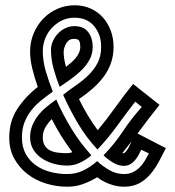

<svg xmlns="http://www.w3.org/2000/svg" viewBox="-20 -707 662 727"><path d="M608 -146Q595 -120 581 -94Q567 -68 549 -47Q531 -26 507 -13Q483 0 449 0Q423 0 395.5 -10Q368 -20 348 -36Q322 -20 294 -10Q266 0 235 0Q194 0 154.5 -12Q115 -24 84 -48Q53 -72 34 -106.5Q15 -141 15 -186Q15 -248 45.5 -294.5Q76 -341 123 -378Q112 -409 103 -444.5Q94 -480 94 -512Q94 -548 107 -579.5Q120 -611 142.5 -635Q165 -659 196 -673Q227 -687 263 -687Q296 -687 323.5 -674.5Q351 -662 370 -640.5Q389 -619 399.5 -590.5Q410 -562 410 -530Q410 -495 399.5 -466.5Q389 -438 371 -414.5Q353 -391 329.5 -370.5Q306 -350 279 -332Q309 -270 350 -214Q385 -256 417 -301Q449 -346 484 -389L584 -310Q563 -284 542.5 -257Q522 -230 502 -203L500 -202ZM449 -79Q428 -79 407 -92Q386 -105 372 -119Q413 -161 445.5 -210Q478 -259 517 -302L492 -322Q457 -277 423 -230Q389 -183 349 -141Q307 -186 275.5 -239Q244 -292 219 -348Q243 -367 268.5 -384.5Q294 -402 315 -422.5Q336 -443 349.5 -468.5Q363 -494 363 -530Q363 -576 336.5 -608Q310 -640 262 -640Q236 -640 214.5 -629.5Q193 -619 176.5 -601.5Q160 -584 151 -561Q142 -538 142 -513Q142 -475 154 -435Q166 -395 180 -360Q156 -343 135 -326Q114 -309 98 -288.5Q82 -268 72.5 -243Q63 -218 63 -187Q63 -150 77.5 -124Q92 -98 116 -81Q140 -64 170.5 -56Q201 -48 234 -48Q268 -48 295.5 -61.5Q323 -75 348 -97Q368 -78 394 -63Q420 -48 449 -48Q468 -48 482 -54.5Q496 -61 507.5 -72Q519 -83 527.5 -97Q536 -111 544 -126L515 -140Q510 -130 504 -119Q498 -108 490 -99Q482 -90 472 -84.5Q462 -79 449 -79ZM326 -119Q306 -102 283 -91Q260 -80 234 -80Q210 -80 185.5 -86.5Q161 -93 140.5 -106Q120 -119 107 -139.5Q94 -160 94 -187Q94 -211 102.5 -232Q111 -253 125 -270.5Q139 -288 156.5 -302.5Q174 -317 193 -330Q218 -273 251 -219Q284 -165 326 -119ZM173 -518Q173 -536 180.5 -552Q188 -568 200 -580.5Q212 -593 228 -600.5Q244 -608 261 -608Q297 -608 314 -585.5Q331 -563 331 -530Q331 -503 319 -481Q307 -459 288 -440.5Q269 -422 247 -406.5Q225 -391 206 -378Q193 -410 183 -446.5Q173 -483 173 -518ZM254 -131Q210 -189 176 -256Q162 -242 152 -225Q142 -208 142 -188Q142 -167 150 -155Q158 -143 170.5 -137Q183 -131 199.5 -129Q216 -127 233 -127Q245 -127 254 -131ZM260 -560Q241 -560 231 -543Q221 -526 221 -510Q221 -496 223.5 -482Q226 -468 230 -454Q239 -461 248.5 -469Q258 -477 266 -486.5Q274 -496 279 -507Q284 -518 284 -530Q284 -544 280 -552Q276 -560 260 -560ZM450 -127Q461 -136 467 -148.5Q473 -161 479 -173L443 -127Z"/></svg>

Font: Aurach Bi
Style: Regular
Weight: 400
Designer: Peter Wiegel
Foundry: Peter Wiegel
Version: Version 1.002